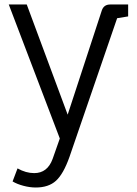

<svg xmlns="http://www.w3.org/2000/svg" viewBox="-20 -592 609 854"><path d="M139 242Q113 242 84.5 234.5Q56 227 36 215L58 157Q95 178 132 178Q191 178 214 115L246 24L19 -572H99L281 -82L433 -546Q442 -572 470 -572H550V-519L501 -511L289 106Q262 182 229 212Q196 242 139 242Z"/></svg>

Font: Fauna One
Style: Regular
Weight: 400
Designer: Eduardo Rodriguez Tunni
Foundry: Eduardo Rodriguez Tunni
Version: Version 2.001; ttfautohint (v1.8.4.7-5d5b);gftools[0.9.23]